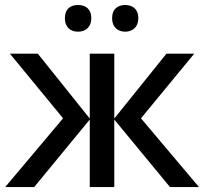

<svg xmlns="http://www.w3.org/2000/svg" viewBox="-20 -756 826 776"><path d="M242.2 -682.1C242.2 -645.5 265.6 -627.9 295.4 -627.9C324.7 -627.9 349.1 -645.5 349.1 -682.1C349.1 -720.7 324.7 -735.8 295.4 -735.8C265.6 -735.8 242.2 -720.7 242.2 -682.1ZM433.1 -682.1C433.1 -645.5 457 -627.9 486.3 -627.9C514.2 -627.9 539.1 -645.5 539.1 -682.1C539.1 -720.7 514.2 -735.8 486.3 -735.8C457 -735.8 433.1 -720.7 433.1 -682.1ZM652.8 -539.1 441.9 -276.9V-539.1H342.8V-276.9L132.8 -539.1H20L234.9 -277.8L1 0H118.2L342.8 -272.9V0H441.9V-272.9L667 0H784.2L549.8 -277.8L765.1 -539.1Z"/></svg>

Font: Noto Reveo Sans
Style: Regular
Weight: 500
Designer: Monotype Design Team
Foundry: Monotype Imaging Inc.
Version: Version 2.007